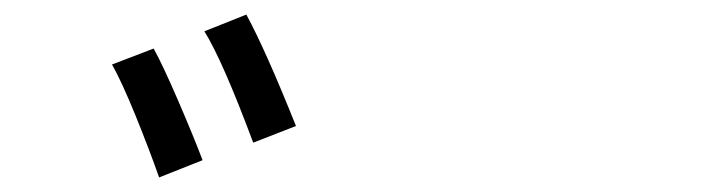

<svg xmlns="http://www.w3.org/2000/svg" viewBox="-20 -823 996 265"><path d="M192.1 -756Q205.3 -731.9 226.4 -682.9Q247.5 -633.9 259.6 -601.9L199.6 -578.1Q186.4 -615.8 167.1 -663.4Q147.7 -710.9 134.6 -734ZM320 -802.9Q346.9 -753.2 388.5 -649.1L329.5 -626.1Q286.9 -740.1 262.1 -779.8Z"/></svg>

Font: Karasuma Gothic
Style: Italic
Weight: 400
Italic angle: -9.39999°
Designer: Rasmus Andersson / Ryoko Nishizuka
Foundry: Genbu
Version: Version 1.00